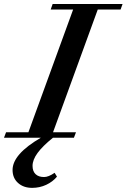

<svg xmlns="http://www.w3.org/2000/svg" viewBox="-75 -683 628 952"><path d="M-55.2 0 -44.9 -27.3H65.9L287.6 -635.7H176.3L186 -663.1H532.7L522.9 -635.7H409.7L188 -27.3H301.8L291.5 0H187.5Q136.2 41.5 111.3 75.4Q86.4 109.4 86.4 139.6Q86.4 166 101.3 180.4Q116.2 194.8 143.6 194.8Q165.5 194.8 195.8 173.8L207.5 192.9Q186.5 218.3 154.1 233.4Q121.6 248.5 84.5 248.5Q41.5 248.5 14.4 224.1Q-12.7 199.7 -12.7 159.7Q-12.7 81.5 127.4 0Z"/></svg>

Font: Elstob SemiBold
Style: Italic
Weight: 600
Italic angle: -20°
Designer: Peter S. Baker
Version: Version 1.015